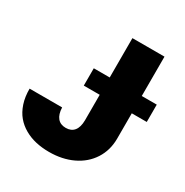

<svg xmlns="http://www.w3.org/2000/svg" viewBox="-169 -863 970 1009"><g transform="rotate(30 316.0 -358.5)"><path d="M346.6 -727.3H541.2V-488.6H632.1V-383.5H541.2V-228.7Q540.8 -158.7 505.7 -104.2Q470.5 -49.7 408 -19.9Q345.5 9.9 265.6 9.9Q222.7 9.9 185.2 1.4Q147.7 -7.1 115.4 -25.6Q83.1 -44 60.2 -71.4Q37.3 -98.7 24.1 -138.5Q11 -178.3 11.4 -227.3H208.8Q210.2 -186.1 228 -164.8Q245.7 -143.5 278.4 -143.5Q311.4 -143.5 328.8 -165.1Q346.2 -186.8 346.6 -228.7V-383.5H250V-488.6H346.6Z"/></g></svg>

Font: Karasuma Gothic
Style: Black
Weight: 900
Designer: Rasmus Andersson / Ryoko Nishizuka
Foundry: Genbu
Version: Version 1.00